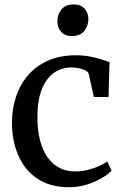

<svg xmlns="http://www.w3.org/2000/svg" viewBox="-20 -812 544 844"><path d="M284 11Q200.5 11 144.8 -26.2Q89 -63.5 61 -127.5Q33 -191.5 32.5 -271.5Q32.5 -333 50.5 -387Q68.5 -441 104 -482Q139.5 -523 192 -546Q244.5 -569 313 -569Q347 -569 375.5 -563.5Q404 -558 426 -551Q448 -544 461.5 -539L457 -385.5H392.5L370 -487Q368.5 -495.5 356.5 -501.8Q344.5 -508 328 -511.8Q311.5 -515.5 294.5 -515.5Q250 -515.5 216.2 -491.2Q182.5 -467 163.8 -419.5Q145 -372 144.5 -302Q144 -240 156.2 -194.2Q168.5 -148.5 190.5 -118.5Q212.5 -88.5 242.5 -73.5Q272.5 -58.5 308 -58.5Q338.5 -58.5 365.5 -65Q392.5 -71.5 414.5 -81.5Q436.5 -91.5 451.5 -102L470.5 -61.5Q454 -44.5 425 -27.8Q396 -11 359.5 0Q323 11 284 11ZM296 -653.5Q264.5 -653.5 248.2 -672.8Q232 -692 232 -718.5Q232 -747.5 249.8 -770Q267.5 -792.5 303.5 -792.5H304.5Q336 -792.5 352.2 -773.5Q368.5 -754.5 368.5 -728.5Q368.5 -699.5 350.8 -676.5Q333 -653.5 297 -653.5Z"/></svg>

Font: Merriweather 20pt
Style: Regular
Weight: 400
Version: Version 2.100